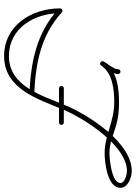

<svg xmlns="http://www.w3.org/2000/svg" viewBox="120 -784 676 957"><g transform="rotate(90 458.5 -306.0)"><path d="M337.3 -568C330.7 -567.8 325.5 -562.3 325.6 -555.7C326.1 -536.9 298.2 -503 287.3 -484.7C283.9 -479 285.8 -471.6 291.5 -468.2C297.2 -464.8 304.5 -466.7 307.9 -472.4C307.9 -472.4 307.9 -472.4 307.9 -472.4C321.8 -495.6 350.3 -530 349.6 -556.3C349.4 -562.9 343.9 -568.2 337.3 -568ZM307.7 -472C307.7 -472 307.7 -472 307.7 -472C344.7 -529.4 429.3 -536.9 490.9 -536.9C586.4 -536.9 655.8 -489 743.9 -489C788.9 -489 916.7 -502.2 916.7 -567.7C916.7 -605.9 863.8 -624.2 832.9 -624.2C689.9 -624.2 553.2 -407.8 505.4 -293.6C457.2 -178.5 411.2 -12 260 -12C120.2 -12 46.3 -139.6 46.3 -266.8C46.3 -273.4 40.9 -278.8 34.3 -278.8C27.7 -278.8 22.3 -273.4 22.3 -266.8C22.3 -126.2 106.6 12 260 12C425 12 474.9 -158.5 527.6 -284.4C570 -385.8 705.8 -600.2 832.9 -600.2C848.9 -600.2 892.7 -589.8 892.7 -567.7C892.7 -523.6 771.9 -513 743.9 -513C691.9 -513 652.3 -533.1 603.7 -546.9C566.9 -557.2 529 -560.9 490.9 -560.9C420 -560.9 329.7 -550.4 287.5 -485C283.9 -479.5 285.5 -472.1 291.1 -468.5C296.7 -464.9 304.1 -466.5 307.7 -472ZM26.2 -257.9C26.2 -257.9 26.2 -257.9 26.2 -257.9C144.9 -149.6 287.5 -121.9 443.4 -114.2C450 -113.9 455.7 -119 456 -125.6C456.3 -132.2 451.2 -137.9 444.6 -138.2C294.5 -145.6 156.7 -171.3 42.4 -275.6C37.5 -280.1 29.9 -279.7 25.4 -274.8C20.9 -270 21.3 -262.4 26.2 -257.9ZM420.7 -261.6C420.7 -261.6 420.7 -261.6 420.7 -261.6C477.5 -261.6 534.2 -261.6 590.9 -261.6C597.5 -261.6 602.9 -267 602.9 -273.6C602.9 -280.2 597.5 -285.6 590.9 -285.6C590.9 -285.6 590.9 -285.6 590.9 -285.6C534.2 -285.6 477.5 -285.6 420.7 -285.6C414.1 -285.6 408.7 -280.2 408.7 -273.6C408.7 -267 414.1 -261.6 420.7 -261.6Z"/></g></svg>

Font: FRB American Cursive Guidelines Arrows Light
Style: Italic
Weight: 300
Italic angle: -25°
Version: Version 2.0;Modular Font Editor K font №1